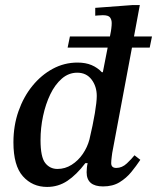

<svg xmlns="http://www.w3.org/2000/svg" viewBox="-20 -725 620 758"><path d="M166 13Q108 13 70.5 -29Q33 -71 33 -163Q33 -229 53 -286Q73 -343 108 -386Q143 -429 188.5 -453.5Q234 -478 286 -478Q318 -478 341.5 -468Q365 -458 382 -440H386L405 -537H247L256 -581H414L418 -602Q418 -602 419.5 -613Q421 -624 421 -634Q421 -647 414.5 -656Q408 -665 386 -665Q377 -665 366.5 -664Q356 -663 356 -663V-694L503 -705H532L509 -581H580L571 -537H501L423 -121Q423 -121 421 -105.5Q419 -90 419 -81Q419 -62 439 -62Q462 -62 481 -80Q500 -98 511 -112L534 -94Q518 -70 498.5 -46Q479 -22 452 -5.5Q425 11 387 11Q322 11 322 -45Q322 -53 323 -63Q324 -73 326 -81H317Q282 -35 246 -11Q210 13 166 13ZM207 -58Q237 -58 263 -74.5Q289 -91 307 -117.5Q325 -144 333 -174Q347 -233 354.5 -278Q362 -323 362 -346Q362 -384 341.5 -411Q321 -438 285 -438Q251 -438 224 -414.5Q197 -391 178.5 -352.5Q160 -314 150 -267Q140 -220 140 -172Q140 -105 158.5 -81.5Q177 -58 207 -58Z"/></svg>

Font: STIX Two Text Medium
Style: Italic
Weight: 500
Italic angle: -12°
Designer: Ross Mills, John Hudson & Paul Hanslow, Tiro Typeworks Ltd; with prior portions MicroPress Inc. and Coen Hoffman, Elsevi
Foundry: Tiro Typeworks Ltd
Version: Version 2.13 b171